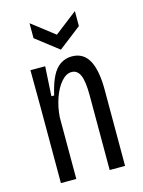

<svg xmlns="http://www.w3.org/2000/svg" viewBox="-112 -801 647 867"><g transform="rotate(-15 211.0 -367.0)"><path d="M63 0V-353L62 -528H131L123 -390H136Q148 -443 164.5 -476Q181 -509 205 -524.5Q229 -540 258 -540Q312 -540 337.5 -493.5Q363 -447 363 -355V0H291V-350Q291 -414 278.5 -443Q266 -472 239 -472Q213 -472 190 -445Q167 -418 152.5 -376Q138 -334 135 -288V0ZM113 -734 219 -652 325 -734V-664L219 -582L113 -664Z"/></g></svg>

Font: Bricolage Grotesque 24pt Condensed Light
Style: Regular
Weight: 300
Width: 3
Designer: Mathieu Triay
Foundry: Atelier Triay
Version: Version 1.001;gftools[0.9.33.dev8+g029e19f]